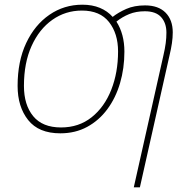

<svg xmlns="http://www.w3.org/2000/svg" viewBox="-20 -558 808 818"><path d="M676 -321Q683 -351 686 -374Q689 -397 689 -419Q689 -460 666.5 -485Q644 -510 597 -510Q560 -510 530.5 -498Q501 -486 476 -466Q510 -413 510 -338Q510 -267 491.5 -204Q473 -141 437.5 -93Q402 -45 351.5 -17.5Q301 10 237 10Q145 10 100 -46.5Q55 -103 55 -192Q55 -297 91.5 -374.5Q128 -452 190.5 -495Q253 -538 331 -538Q373 -538 405.5 -524.5Q438 -511 460 -486Q484 -505 518 -520Q552 -535 598 -535Q655 -535 685.5 -504Q716 -473 716 -420Q716 -398 712.5 -374Q709 -350 702 -321L576 240H550ZM240 -15Q316 -15 370.5 -58.5Q425 -102 454 -175.5Q483 -249 483 -339Q483 -415 444.5 -464Q406 -513 329 -513Q259 -513 203 -473.5Q147 -434 114.5 -362Q82 -290 82 -192Q82 -111 121.5 -63Q161 -15 240 -15Z"/></svg>

Font: Noto Sans Thin
Style: Italic
Weight: 100
Italic angle: -12°
Designer: Monotype Design Team
Foundry: Monotype Imaging Inc.
Version: Version 2.013; ttfautohint (v1.8.4.7-5d5b)